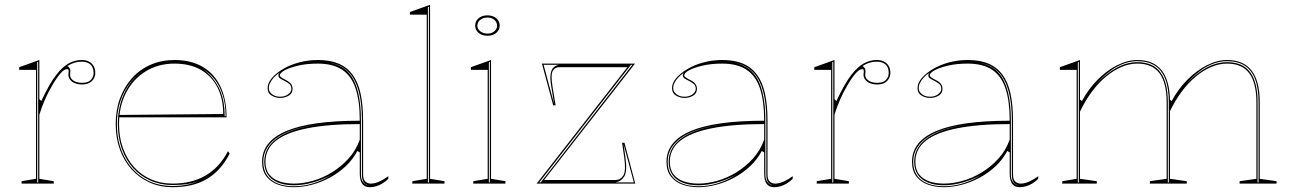

<svg xmlns="http://www.w3.org/2000/svg" viewBox="-20 -765 5379 800"><path d="M70 0V-10L130 -20V-474H60V-485L144 -515V-352L152 -344Q169 -380 184.5 -407.5Q200 -435 215 -454Q241 -487 266.5 -501Q292 -515 320 -515Q338 -515 350.5 -508.5Q363 -502 370 -490Q377 -478 377 -461Q377 -449 371 -438Q365 -427 353 -420Q341 -413 322 -413Q306 -413 293 -418Q280 -423 272.5 -432.5Q265 -442 265 -453Q265 -457 265.5 -459.5Q266 -462 266 -465Q266 -468 266 -470Q266 -477 260 -477Q247 -477 230.5 -457.5Q214 -438 197 -408Q182 -383 168 -351.5Q154 -320 144 -287V-20L204 -10V0ZM139 -508 135 -506V-5H139ZM320 -508Q304 -508 289.5 -503.5Q275 -499 261 -490Q267 -486 270 -481Q273 -476 273 -470Q273 -468 273 -465Q273 -462 272.5 -459Q272 -456 272 -453Q272 -439 285.5 -429.5Q299 -420 322 -420Q348 -420 359 -432.5Q370 -445 370 -461Q370 -484 357 -496Q344 -508 320 -508Z M707 -515Q776 -515 824.5 -486.5Q873 -458 898.5 -404.5Q924 -351 924 -276H476V-286L910 -290Q910 -355 885.5 -402Q861 -449 816 -474.5Q771 -500 707 -500Q640 -500 587.5 -468Q535 -436 505.5 -379Q476 -322 476 -248Q476 -193 492.5 -147.5Q509 -102 538.5 -69Q568 -36 609 -18Q650 0 699 0Q739 0 773.5 -8.5Q808 -17 836.5 -33.5Q865 -50 888.5 -75.5Q912 -101 930 -135L937 -125Q919 -90 895.5 -63.5Q872 -37 842.5 -19.5Q813 -2 777 6.5Q741 15 699 15Q647 15 603.5 -4.5Q560 -24 528.5 -59Q497 -94 479.5 -142Q462 -190 462 -248Q462 -307 480 -355.5Q498 -404 530.5 -440Q563 -476 608 -495.5Q653 -515 707 -515ZM467 -248Q467 -173 496.5 -114.5Q526 -56 578 -23Q630 10 699 10Q732 10 761 4Q790 -2 810 -12Q791 -3 762.5 1.5Q734 6 699 6Q649 6 607 -12.5Q565 -31 534.5 -65Q504 -99 487.5 -145.5Q471 -192 471 -248Q471 -325 502 -385Q533 -445 587 -476Q550 -455 523 -421Q496 -387 481.5 -343.5Q467 -300 467 -248ZM916 -281H920Q920 -331 908 -368.5Q896 -406 875.5 -432.5Q855 -459 827 -476Q866 -448 891 -401Q916 -354 916 -281Z M1304 -515Q1355 -515 1390.5 -500Q1426 -485 1449 -454Q1472 -423 1482.5 -375Q1493 -327 1493 -262V-37Q1493 -17 1502.5 -8.5Q1512 0 1525 0Q1542 0 1561.5 -9Q1581 -18 1598 -31V-20Q1587 -9 1574 -1Q1561 7 1547.5 11Q1534 15 1521 15Q1499 15 1489 0.5Q1479 -14 1479 -43Q1479 -76 1479 -91.5Q1479 -107 1479 -114.5Q1479 -122 1479 -130L1469 -136Q1450 -100 1420 -72Q1390 -44 1353.5 -24.5Q1317 -5 1278.5 5Q1240 15 1205 15Q1169 15 1139 4.5Q1109 -6 1090.5 -29.5Q1072 -53 1072 -91Q1072 -176 1173 -219Q1274 -262 1479 -262Q1479 -344 1461.5 -396.5Q1444 -449 1405.5 -474.5Q1367 -500 1304 -500Q1258 -500 1222 -491.5Q1186 -483 1166 -472Q1146 -461 1146 -451Q1146 -447 1152 -442.5Q1158 -438 1174 -430Q1199 -417 1199 -395Q1199 -376 1183 -366.5Q1167 -357 1147 -357Q1128 -357 1111.5 -367Q1095 -377 1095 -398Q1095 -419 1112.5 -439.5Q1130 -460 1159.5 -477.5Q1189 -495 1226.5 -505Q1264 -515 1304 -515ZM1479 -248Q1348 -248 1260.5 -230.5Q1173 -213 1129.5 -178.5Q1086 -144 1086 -91Q1086 -58 1102 -38Q1118 -18 1145 -9Q1172 0 1205 0Q1242 0 1283 -11.5Q1324 -23 1362.5 -46.5Q1401 -70 1432 -104Q1463 -138 1479 -183ZM1205 11Q1246 11 1286 -1.5Q1326 -14 1360 -36Q1322 -15 1281.5 -4Q1241 7 1205 7Q1166 7 1138 -4.5Q1110 -16 1095.5 -38Q1081 -60 1081 -91Q1081 -157 1148 -198Q1215 -239 1339 -249Q1212 -239 1144.5 -198Q1077 -157 1077 -91Q1077 -58 1092 -35.5Q1107 -13 1136 -1Q1165 11 1205 11ZM1351 -504Q1377 -499 1398 -488.5Q1419 -478 1435 -459Q1460 -430 1472 -380.5Q1484 -331 1484 -262V-37Q1484 -28 1486 -20.5Q1488 -13 1492 -7.5Q1496 -2 1502 2Q1504 4 1507 5.5Q1510 7 1514 8Q1499 1 1493.5 -9Q1488 -19 1488 -37V-262Q1488 -332 1475.5 -381Q1463 -430 1437 -460Q1426 -472 1413 -481Q1400 -490 1384.5 -495.5Q1369 -501 1351 -504ZM1147 -362Q1167 -362 1180.5 -372Q1194 -382 1194 -395Q1194 -409 1184 -416.5Q1174 -424 1162 -430Q1155 -433 1147.5 -438Q1140 -443 1140 -451Q1140 -457 1145 -462Q1131 -453 1121 -442Q1111 -431 1105.5 -420Q1100 -409 1100 -398Q1100 -383 1113.5 -372.5Q1127 -362 1147 -362Z M1772 -20 1832 -10V0H1698V-10L1758 -20V-704H1688V-715L1772 -745ZM1763 -5H1767V-737L1763 -735Z M2011 -616Q1996 -616 1984.5 -621.5Q1973 -627 1966.5 -636.5Q1960 -646 1960 -658Q1960 -671 1966.5 -680.5Q1973 -690 1984.5 -695.5Q1996 -701 2011 -701Q2026 -701 2037.5 -695.5Q2049 -690 2055.5 -680.5Q2062 -671 2062 -658Q2062 -646 2055.5 -636.5Q2049 -627 2037.5 -621.5Q2026 -616 2011 -616ZM1952 0V-10L2012 -20V-474H1942V-485L2026 -515V-20L2086 -10V0ZM2017 -5H2021V-507L2017 -505ZM2011 -625Q2023 -625 2032 -629.5Q2041 -634 2046 -641.5Q2051 -649 2051 -658Q2051 -668 2046 -675.5Q2041 -683 2032 -687.5Q2023 -692 2011 -692Q1999 -692 1989.5 -687.5Q1980 -683 1974.5 -675.5Q1969 -668 1969 -658Q1969 -649 1974.5 -641.5Q1980 -634 1989.5 -629.5Q1999 -625 2011 -625Z M2216 0 2594 -485H2309Q2293 -485 2283.5 -470Q2274 -455 2282 -405L2295 -326H2285L2238 -500H2626L2247 -15H2545Q2565 -15 2577 -33.5Q2589 -52 2581 -108L2572 -170H2582L2627 0ZM2289 -331 2277 -404Q2271 -439 2274.5 -458Q2278 -477 2287.5 -485Q2297 -493 2309 -495H2245ZM2227 -5H2233L2615 -495H2609ZM2545 -5H2621L2578 -165L2586 -109Q2594 -50 2581 -29.5Q2568 -9 2545 -5Z M2989 -515Q3040 -515 3075.5 -500Q3111 -485 3134 -454Q3157 -423 3167.5 -375Q3178 -327 3178 -262V-37Q3178 -17 3187.5 -8.5Q3197 0 3210 0Q3227 0 3246.5 -9Q3266 -18 3283 -31V-20Q3272 -9 3259 -1Q3246 7 3232.5 11Q3219 15 3206 15Q3184 15 3174 0.5Q3164 -14 3164 -43Q3164 -76 3164 -91.5Q3164 -107 3164 -114.5Q3164 -122 3164 -130L3154 -136Q3135 -100 3105 -72Q3075 -44 3038.5 -24.5Q3002 -5 2963.5 5Q2925 15 2890 15Q2854 15 2824 4.5Q2794 -6 2775.5 -29.5Q2757 -53 2757 -91Q2757 -176 2858 -219Q2959 -262 3164 -262Q3164 -344 3146.5 -396.5Q3129 -449 3090.5 -474.5Q3052 -500 2989 -500Q2943 -500 2907 -491.5Q2871 -483 2851 -472Q2831 -461 2831 -451Q2831 -447 2837 -442.5Q2843 -438 2859 -430Q2884 -417 2884 -395Q2884 -376 2868 -366.5Q2852 -357 2832 -357Q2813 -357 2796.5 -367Q2780 -377 2780 -398Q2780 -419 2797.5 -439.5Q2815 -460 2844.5 -477.5Q2874 -495 2911.5 -505Q2949 -515 2989 -515ZM3164 -248Q3033 -248 2945.5 -230.5Q2858 -213 2814.5 -178.5Q2771 -144 2771 -91Q2771 -58 2787 -38Q2803 -18 2830 -9Q2857 0 2890 0Q2927 0 2968 -11.5Q3009 -23 3047.5 -46.5Q3086 -70 3117 -104Q3148 -138 3164 -183ZM2890 11Q2931 11 2971 -1.5Q3011 -14 3045 -36Q3007 -15 2966.5 -4Q2926 7 2890 7Q2851 7 2823 -4.5Q2795 -16 2780.5 -38Q2766 -60 2766 -91Q2766 -157 2833 -198Q2900 -239 3024 -249Q2897 -239 2829.5 -198Q2762 -157 2762 -91Q2762 -58 2777 -35.5Q2792 -13 2821 -1Q2850 11 2890 11ZM3036 -504Q3062 -499 3083 -488.5Q3104 -478 3120 -459Q3145 -430 3157 -380.5Q3169 -331 3169 -262V-37Q3169 -28 3171 -20.5Q3173 -13 3177 -7.5Q3181 -2 3187 2Q3189 4 3192 5.5Q3195 7 3199 8Q3184 1 3178.5 -9Q3173 -19 3173 -37V-262Q3173 -332 3160.5 -381Q3148 -430 3122 -460Q3111 -472 3098 -481Q3085 -490 3069.5 -495.5Q3054 -501 3036 -504ZM2832 -362Q2852 -362 2865.5 -372Q2879 -382 2879 -395Q2879 -409 2869 -416.5Q2859 -424 2847 -430Q2840 -433 2832.5 -438Q2825 -443 2825 -451Q2825 -457 2830 -462Q2816 -453 2806 -442Q2796 -431 2790.5 -420Q2785 -409 2785 -398Q2785 -383 2798.5 -372.5Q2812 -362 2832 -362Z M3383 0V-10L3443 -20V-474H3373V-485L3457 -515V-352L3465 -344Q3482 -380 3497.5 -407.5Q3513 -435 3528 -454Q3554 -487 3579.5 -501Q3605 -515 3633 -515Q3651 -515 3663.5 -508.5Q3676 -502 3683 -490Q3690 -478 3690 -461Q3690 -449 3684 -438Q3678 -427 3666 -420Q3654 -413 3635 -413Q3619 -413 3606 -418Q3593 -423 3585.5 -432.5Q3578 -442 3578 -453Q3578 -457 3578.5 -459.5Q3579 -462 3579 -465Q3579 -468 3579 -470Q3579 -477 3573 -477Q3560 -477 3543.5 -457.5Q3527 -438 3510 -408Q3495 -383 3481 -351.5Q3467 -320 3457 -287V-20L3517 -10V0ZM3452 -508 3448 -506V-5H3452ZM3633 -508Q3617 -508 3602.5 -503.5Q3588 -499 3574 -490Q3580 -486 3583 -481Q3586 -476 3586 -470Q3586 -468 3586 -465Q3586 -462 3585.5 -459Q3585 -456 3585 -453Q3585 -439 3598.5 -429.5Q3612 -420 3635 -420Q3661 -420 3672 -432.5Q3683 -445 3683 -461Q3683 -484 3670 -496Q3657 -508 3633 -508Z M4012 -515Q4063 -515 4098.5 -500Q4134 -485 4157 -454Q4180 -423 4190.5 -375Q4201 -327 4201 -262V-37Q4201 -17 4210.5 -8.5Q4220 0 4233 0Q4250 0 4269.5 -9Q4289 -18 4306 -31V-20Q4295 -9 4282 -1Q4269 7 4255.5 11Q4242 15 4229 15Q4207 15 4197 0.5Q4187 -14 4187 -43Q4187 -76 4187 -91.5Q4187 -107 4187 -114.5Q4187 -122 4187 -130L4177 -136Q4158 -100 4128 -72Q4098 -44 4061.5 -24.5Q4025 -5 3986.5 5Q3948 15 3913 15Q3877 15 3847 4.5Q3817 -6 3798.5 -29.5Q3780 -53 3780 -91Q3780 -176 3881 -219Q3982 -262 4187 -262Q4187 -344 4169.5 -396.5Q4152 -449 4113.5 -474.5Q4075 -500 4012 -500Q3966 -500 3930 -491.5Q3894 -483 3874 -472Q3854 -461 3854 -451Q3854 -447 3860 -442.5Q3866 -438 3882 -430Q3907 -417 3907 -395Q3907 -376 3891 -366.5Q3875 -357 3855 -357Q3836 -357 3819.5 -367Q3803 -377 3803 -398Q3803 -419 3820.5 -439.5Q3838 -460 3867.5 -477.5Q3897 -495 3934.5 -505Q3972 -515 4012 -515ZM4187 -248Q4056 -248 3968.5 -230.5Q3881 -213 3837.5 -178.5Q3794 -144 3794 -91Q3794 -58 3810 -38Q3826 -18 3853 -9Q3880 0 3913 0Q3950 0 3991 -11.5Q4032 -23 4070.5 -46.5Q4109 -70 4140 -104Q4171 -138 4187 -183ZM3913 11Q3954 11 3994 -1.5Q4034 -14 4068 -36Q4030 -15 3989.5 -4Q3949 7 3913 7Q3874 7 3846 -4.5Q3818 -16 3803.5 -38Q3789 -60 3789 -91Q3789 -157 3856 -198Q3923 -239 4047 -249Q3920 -239 3852.5 -198Q3785 -157 3785 -91Q3785 -58 3800 -35.5Q3815 -13 3844 -1Q3873 11 3913 11ZM4059 -504Q4085 -499 4106 -488.5Q4127 -478 4143 -459Q4168 -430 4180 -380.5Q4192 -331 4192 -262V-37Q4192 -28 4194 -20.5Q4196 -13 4200 -7.5Q4204 -2 4210 2Q4212 4 4215 5.5Q4218 7 4222 8Q4207 1 4201.5 -9Q4196 -19 4196 -37V-262Q4196 -332 4183.5 -381Q4171 -430 4145 -460Q4134 -472 4121 -481Q4108 -490 4092.5 -495.5Q4077 -501 4059 -504ZM3855 -362Q3875 -362 3888.5 -372Q3902 -382 3902 -395Q3902 -409 3892 -416.5Q3882 -424 3870 -430Q3863 -433 3855.5 -438Q3848 -443 3848 -451Q3848 -457 3853 -462Q3839 -453 3829 -442Q3819 -431 3813.5 -420Q3808 -409 3808 -398Q3808 -383 3821.5 -372.5Q3835 -362 3855 -362Z M4406 0V-10L4466 -20V-474H4396V-485L4480 -515V-350L4488 -344Q4515 -394 4553 -432.5Q4591 -471 4634.5 -493Q4678 -515 4719 -515Q4753 -515 4778.5 -504Q4804 -493 4821 -471Q4838 -449 4846.5 -416Q4855 -383 4855 -338V-20L4925 -10V0H4771V-10L4841 -20V-338Q4841 -420 4811 -460Q4781 -500 4719 -500Q4686 -500 4653 -486Q4620 -472 4588.5 -446Q4557 -420 4529.5 -383Q4502 -346 4480 -300V-20L4550 -10V0ZM5145 0V-10L5215 -20V-338Q5215 -420 5185 -460Q5155 -500 5093 -500Q5060 -500 5027 -486Q4994 -472 4962.5 -446Q4931 -420 4903.5 -383Q4876 -346 4854 -300V-350L4862 -344Q4889 -394 4927 -432.5Q4965 -471 5008.5 -493Q5052 -515 5093 -515Q5127 -515 5152.5 -504Q5178 -493 5195 -471Q5212 -449 5220.5 -416Q5229 -383 5229 -338V-20L5299 -10V0ZM4471 -5H4475V-507L4471 -505ZM4846 -5H4850V-338Q4850 -397 4835.5 -435Q4821 -473 4792 -491.5Q4763 -510 4719 -510Q4676 -510 4634 -487Q4592 -464 4545 -413Q4592 -461 4634 -483.5Q4676 -506 4719 -506Q4784 -506 4815 -464Q4846 -422 4846 -338ZM5220 -5H5224V-338Q5224 -397 5209.5 -435Q5195 -473 5166 -491.5Q5137 -510 5093 -510Q5050 -510 5008 -487Q4966 -464 4919 -413Q4966 -461 5008 -483.5Q5050 -506 5093 -506Q5158 -506 5189 -464Q5220 -422 5220 -338Z"/></svg>

Font: Kalnia Glaze Thin
Style: Regular
Weight: 100
Version: Version 1.110